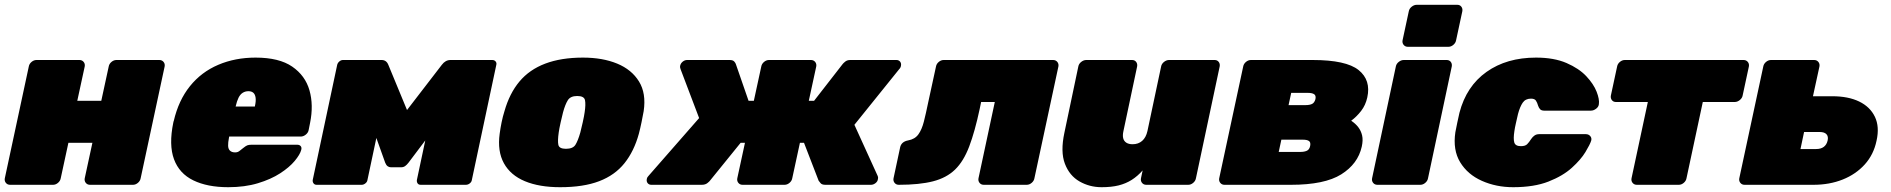

<svg xmlns="http://www.w3.org/2000/svg" viewBox="-25 -770 7880 800"><path d="M17 0Q6 0 -0.5 -8Q-7 -16 -5 -27L95 -493Q97 -504 106.5 -512Q116 -520 127 -520H306Q317 -520 323.5 -512Q330 -504 328 -493L297 -350H397L428 -493Q430 -504 439.5 -512Q449 -520 460 -520H639Q650 -520 656.5 -512Q663 -504 661 -493L561 -27Q559 -16 549.5 -8Q540 0 529 0H350Q339 0 332.5 -8Q326 -16 328 -27L360 -175H260L228 -27Q226 -16 216.5 -8Q207 0 196 0Z M926 10Q839 10 780.5 -18.5Q722 -47 700 -106.5Q678 -166 697 -259Q698 -261 698 -263Q698 -265 699 -266Q719 -352 766.5 -411Q814 -470 884.5 -500Q955 -530 1040 -530Q1138 -530 1192.5 -492.5Q1247 -455 1264.5 -393.5Q1282 -332 1267 -258L1261 -228Q1259 -217 1249 -209Q1239 -201 1228 -201H930Q930 -200 929.5 -199Q929 -198 929 -196Q925 -176 925.5 -162.5Q926 -149 933.5 -142Q941 -135 955 -135Q961 -135 966 -137Q971 -139 976 -143.5Q981 -148 988 -153Q999 -162 1005.5 -164.5Q1012 -167 1024 -167H1213Q1223 -167 1228 -161Q1233 -155 1230 -145Q1225 -126 1203 -99.5Q1181 -73 1142.5 -48Q1104 -23 1049.5 -6.5Q995 10 926 10ZM957 -326H1037V-327Q1042 -349 1040 -363Q1038 -377 1030.5 -383.5Q1023 -390 1010 -390Q997 -390 986.5 -383.5Q976 -377 969 -363Q962 -349 957 -327Z M1294 0Q1286 0 1281.5 -6Q1277 -12 1278 -20L1380 -500Q1382 -508 1389 -514Q1396 -520 1404 -520H1565Q1585 -520 1593 -500L1710 -217L1612 -235L1816 -500Q1831 -520 1852 -520H2026Q2035 -520 2040 -514Q2045 -508 2043 -500L1941 -20Q1940 -12 1932.5 -6Q1925 0 1916 0H1728Q1719 0 1715 -6Q1711 -12 1712 -20L1768 -284L1824 -287L1677 -92Q1670 -83 1663 -78Q1656 -73 1646 -73H1604Q1596 -73 1590 -77.5Q1584 -82 1580 -92L1510 -288L1562 -284L1506 -20Q1505 -12 1497.5 -6Q1490 0 1482 0Z M2309 10Q2222 10 2162 -15Q2102 -40 2074.5 -90Q2047 -140 2057 -213Q2060 -236 2065 -260.5Q2070 -285 2077 -307Q2098 -381 2139.5 -430.5Q2181 -480 2247 -505Q2313 -530 2404 -530Q2486 -530 2546.5 -505Q2607 -480 2637.5 -430.5Q2668 -381 2657 -307Q2653 -285 2648 -260.5Q2643 -236 2637 -213Q2617 -140 2577 -90Q2537 -40 2471.5 -15Q2406 10 2309 10ZM2333 -150Q2362 -150 2372.5 -166.5Q2383 -183 2393 -218Q2397 -233 2403 -260Q2409 -287 2411 -302Q2416 -335 2412.5 -352.5Q2409 -370 2380 -370Q2352 -370 2341 -352.5Q2330 -335 2321 -302Q2317 -287 2311 -260Q2305 -233 2303 -218Q2298 -183 2301.5 -166.5Q2305 -150 2333 -150Z M2689 0Q2679 0 2673.5 -7Q2668 -14 2670 -24Q2671 -29 2673 -32Q2675 -35 2677 -37L2888 -278L2811 -481Q2810 -483 2809 -487.5Q2808 -492 2809 -496Q2811 -506 2819.5 -513Q2828 -520 2838 -520H3015Q3029 -520 3034.5 -513.5Q3040 -507 3041 -503L3094 -350H3116L3147 -493Q3149 -504 3158.5 -512Q3168 -520 3179 -520H3354Q3365 -520 3371.5 -512Q3378 -504 3376 -493L3345 -350H3367L3486 -503Q3489 -507 3497 -513.5Q3505 -520 3518 -520H3710Q3720 -520 3725.5 -513Q3731 -506 3729 -496Q3728 -488 3721 -481L3535 -250L3632 -37Q3633 -35 3633.5 -32Q3634 -29 3633 -24Q3632 -14 3623 -7Q3614 0 3604 0H3414Q3399 0 3393.5 -7.5Q3388 -15 3386 -17L3325 -175H3308L3276 -27Q3274 -16 3264.5 -8Q3255 0 3244 0H3069Q3058 0 3051.5 -8Q3045 -16 3047 -27L3079 -175H3061L2933 -17Q2932 -15 2923 -7.5Q2914 0 2899 0Z M3720 0Q3709 0 3702.5 -8Q3696 -16 3698 -27L3726 -158Q3732 -180 3759 -185Q3787 -190 3801.5 -210Q3816 -230 3824.5 -263.5Q3833 -297 3842 -341L3875 -493Q3877 -504 3886.5 -512Q3896 -520 3907 -520H4363Q4374 -520 4380.5 -512Q4387 -504 4385 -493L4285 -27Q4283 -16 4273.5 -8Q4264 0 4253 0H4074Q4063 0 4056.5 -8Q4050 -16 4052 -27L4120 -345H4063L4057 -316Q4037 -222 4013.5 -160Q3990 -98 3954.5 -63.5Q3919 -29 3862.5 -14.5Q3806 0 3720 0Z M4565 10Q4515 10 4473 -14Q4431 -38 4412 -88Q4393 -138 4410 -217L4468 -493Q4470 -504 4480 -512Q4490 -520 4501 -520H4692Q4703 -520 4709 -512Q4715 -504 4713 -493L4656 -224Q4652 -206 4655 -194Q4658 -182 4668 -175.5Q4678 -169 4694 -169Q4718 -169 4734 -183Q4750 -197 4756 -224L4813 -493Q4815 -504 4825 -512Q4835 -520 4846 -520H5036Q5047 -520 5053 -512Q5059 -504 5057 -493L4958 -27Q4956 -16 4946.5 -8Q4937 0 4926 0H4751Q4740 0 4733.5 -8Q4727 -16 4729 -27L4736 -60Q4715 -36 4690.5 -20.5Q4666 -5 4636 2.5Q4606 10 4565 10Z M5077 0Q5066 0 5059.5 -8Q5053 -16 5055 -27L5155 -493Q5157 -504 5166.5 -512Q5176 -520 5187 -520H5444Q5584 -520 5636 -478Q5688 -436 5672 -364Q5665 -332 5646.5 -308Q5628 -284 5605 -267Q5623 -255 5634.5 -240Q5646 -225 5650.5 -205.5Q5655 -186 5649 -159Q5633 -87 5563.5 -43.5Q5494 0 5354 0ZM5303 -137H5393Q5410 -137 5420.5 -142Q5431 -147 5434 -162Q5437 -177 5429 -182.5Q5421 -188 5404 -188H5314ZM5344 -332H5414Q5432 -332 5442 -337Q5452 -342 5456 -357Q5459 -372 5450.5 -377.5Q5442 -383 5425 -383H5355Z M5714 0Q5703 0 5696.5 -8Q5690 -16 5692 -27L5791 -493Q5793 -504 5803 -512Q5813 -520 5824 -520H6003Q6014 -520 6020 -512Q6026 -504 6024 -493L5925 -27Q5923 -16 5913.5 -8Q5904 0 5893 0ZM5841 -575Q5830 -575 5823.5 -583Q5817 -591 5819 -602L5845 -723Q5847 -734 5857 -742Q5867 -750 5878 -750H6047Q6058 -750 6064 -742Q6070 -734 6068 -723L6042 -602Q6040 -591 6030.5 -583Q6021 -575 6010 -575Z M6280 10Q6209 10 6149.5 -16.5Q6090 -43 6059 -94Q6028 -145 6039 -219Q6042 -235 6047 -259Q6052 -283 6056 -300Q6085 -411 6169 -470.5Q6253 -530 6375 -530Q6450 -530 6502 -507.5Q6554 -485 6584.5 -452.5Q6615 -420 6627.5 -388Q6640 -356 6637 -336Q6636 -325 6625.5 -317Q6615 -309 6604 -309H6409Q6398 -309 6392.5 -314.5Q6387 -320 6384 -329Q6380 -343 6374.5 -351Q6369 -359 6354 -359Q6331 -359 6319.5 -342Q6308 -325 6300 -295Q6295 -273 6291 -255.5Q6287 -238 6285 -224Q6280 -192 6284.5 -176.5Q6289 -161 6312 -161Q6330 -161 6338 -169Q6346 -177 6355 -191Q6361 -200 6369 -205.5Q6377 -211 6388 -211H6583Q6594 -211 6601 -203Q6608 -195 6605 -184Q6600 -168 6581 -136.5Q6562 -105 6524.5 -71Q6487 -37 6427 -13.5Q6367 10 6280 10Z M6795 0Q6784 0 6777.5 -8Q6771 -16 6773 -27L6841 -345H6708Q6697 -345 6691 -353Q6685 -361 6687 -372L6713 -493Q6715 -504 6724.5 -512Q6734 -520 6745 -520H7240Q7251 -520 7257.5 -512Q7264 -504 7262 -493L7236 -372Q7234 -361 7224 -353Q7214 -345 7203 -345H7070L7002 -27Q7000 -16 6990.5 -8Q6981 0 6970 0Z M7244 0Q7233 0 7226.5 -8Q7220 -16 7222 -27L7322 -493Q7324 -504 7333.5 -512Q7343 -520 7354 -520H7534Q7545 -520 7551.5 -512Q7558 -504 7556 -493L7529 -369H7609Q7676 -369 7721.5 -347Q7767 -325 7787 -283.5Q7807 -242 7794 -184Q7782 -126 7745 -85Q7708 -44 7653 -22Q7598 0 7531 0ZM7477 -149H7542Q7562 -149 7574 -158Q7586 -167 7590 -184Q7594 -201 7585.5 -210.5Q7577 -220 7557 -220H7492Z"/></svg>

Font: Rubik Light Black
Style: Italic
Weight: 900
Italic angle: -12°
Version: Version 2.104